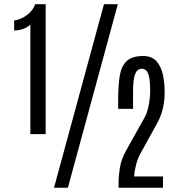

<svg xmlns="http://www.w3.org/2000/svg" viewBox="-20 -879 831 899"><path d="M232.9 0H297.9L531.7 -859.4H466.8ZM122.1 -251H193.8V-859.4H145C139.5 -844.7 131.3 -831.9 120.4 -821C109.5 -810.1 97.5 -801.5 84.5 -795.2C71.5 -788.8 58.8 -784.8 46.4 -783.2V-736.3C59.4 -736.3 73.1 -738.7 87.4 -743.4C101.7 -748.1 113.3 -755 122.1 -764.2ZM535.2 0H743.2V-52.7H607.9C609.5 -73.2 612.9 -92.6 617.9 -110.8C623 -129.1 630 -146.5 639.2 -163.1L716.8 -303.7C728.2 -324.5 736.7 -346.9 742.4 -370.8C748.1 -394.8 751 -420.6 751 -448.2C751 -475.9 748.3 -502.6 742.9 -528.3C737.5 -554 727.6 -575.2 713.1 -591.8C698.6 -608.4 677.7 -616.7 650.4 -616.7C614.6 -616.7 588.4 -608.4 571.8 -591.8C555.2 -575.2 544.6 -551.3 540 -520C535.5 -488.8 533.2 -451 533.2 -406.7V-369.1H603V-448.7C603 -479.7 604.9 -502.8 608.6 -518.3C612.4 -533.8 617.4 -544.1 623.5 -549.3C629.7 -554.5 636.6 -557.1 644 -557.1C651.5 -557.1 658.2 -554.5 664.1 -549.3C669.9 -544.1 674.6 -534.1 678 -519.3C681.4 -504.5 683.1 -482.6 683.1 -453.6C683.1 -432.5 680.8 -410 676.3 -386.2C671.7 -362.5 665.4 -343.4 657.2 -329.1L569.8 -172.9C554.5 -145.2 544.9 -117.9 541 -91.1C537.1 -64.2 535.2 -44.4 535.2 -31.7Z"/></svg>

Font: Antonio
Style: Regular
Weight: 400
Designer: Vernon Adams
Foundry: Vernon Adams
Version: Version 1.002